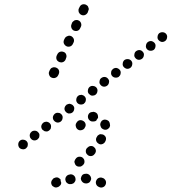

<svg xmlns="http://www.w3.org/2000/svg" viewBox="-20 -602 798 893"><path d="M209 -253Q212 -244 220 -241Q229 -237 237 -240Q246 -243 250 -251L253 -257Q257 -266 254 -275Q251 -283 242 -287Q238 -289 234 -289Q229 -290 225 -288Q221 -287 217 -284Q214 -281 212 -277L209 -270Q205 -262 209 -253ZM243 -326Q246 -318 255 -314Q259 -312 263 -312Q268 -311 272 -313Q276 -314 279 -317Q283 -320 285 -325L287 -331Q291 -339 288 -348Q285 -357 277 -360Q268 -364 259 -361Q251 -358 247 -350L244 -344Q240 -335 243 -326ZM277 -400Q281 -391 289 -387Q297 -383 306 -386Q315 -389 319 -398L322 -404Q326 -412 323 -421Q319 -430 311 -434Q302 -438 294 -434Q285 -431 281 -423L278 -417Q274 -408 277 -400ZM312 -473Q315 -464 323 -460Q332 -456 341 -459Q349 -462 353 -471L356 -477Q360 -485 357 -494Q354 -503 345 -507Q341 -509 337 -509Q332 -509 328 -508Q324 -506 321 -503Q317 -500 315 -496L313 -490Q309 -482 312 -473ZM345 -555Q345 -550 346 -546Q348 -542 351 -538Q354 -535 358 -533Q366 -529 375 -532Q384 -536 388 -544L390 -550Q392 -554 393 -559Q393 -563 391 -567Q390 -572 387 -575Q384 -578 380 -580Q371 -584 362 -581Q354 -578 350 -569L347 -563Q345 -559 345 -555ZM65 67Q64 76 69 84Q75 91 84 92Q93 94 101 88Q104 85 107 81Q109 77 109 73Q110 68 109 64Q108 60 105 56Q99 49 90 48Q81 46 73 52Q66 58 65 67ZM121 17Q119 21 118 26Q118 30 119 34Q120 39 123 42Q129 50 138 51Q147 52 155 46Q158 43 161 39Q163 36 163 31Q164 27 163 22Q162 18 159 15Q153 7 144 6Q135 5 127 10V11Q124 13 121 17ZM172 -16Q171 -7 177 1Q180 4 184 6Q187 9 192 9Q196 10 201 9Q205 7 209 5V4Q212 2 215 -2Q217 -6 217 -10Q218 -15 217 -19Q216 -24 213 -27Q210 -31 206 -33Q202 -35 198 -36Q194 -36 189 -35Q185 -34 181 -31Q174 -25 172 -16ZM226 -58Q225 -48 231 -41Q237 -34 246 -32Q255 -31 263 -37Q270 -43 271 -52Q273 -61 267 -69Q264 -72 260 -75Q256 -77 252 -77Q248 -78 243 -77Q239 -76 235 -73Q228 -67 226 -58ZM280 -99Q279 -90 285 -83Q288 -79 292 -77Q295 -75 300 -74Q304 -74 309 -75Q313 -76 317 -79Q324 -85 325 -94Q327 -103 321 -110Q318 -114 314 -116Q310 -118 306 -119Q302 -120 297 -118Q293 -117 289 -115V-114Q282 -109 280 -99ZM335 -141Q333 -132 339 -124Q345 -117 354 -116Q363 -115 371 -120V-121Q378 -126 379 -135Q381 -145 375 -152Q372 -156 368 -158Q364 -160 360 -161Q356 -161 351 -160Q347 -159 343 -156Q336 -150 335 -141ZM389 -183Q387 -173 393 -166Q396 -163 400 -160Q403 -158 408 -157Q412 -157 417 -158Q421 -159 425 -162Q432 -168 433 -177Q435 -186 429 -194Q423 -201 414 -202Q405 -204 397 -198Q390 -192 389 -183ZM443 -224Q441 -215 447 -208Q453 -200 462 -199Q471 -198 479 -204Q486 -210 487 -219Q489 -228 483 -235Q477 -243 468 -244Q459 -245 451 -239Q444 -234 443 -224ZM499 -274Q497 -270 497 -266Q496 -262 497 -257Q498 -253 501 -249Q507 -242 516 -241Q525 -240 533 -245V-246Q540 -251 541 -260Q543 -270 537 -277Q531 -284 522 -286Q513 -287 505 -281Q502 -278 499 -274ZM551 -308Q549 -298 555 -291Q561 -284 570 -282Q579 -281 587 -287Q594 -293 595 -302Q597 -311 591 -319Q585 -326 576 -327Q567 -328 559 -323Q552 -317 551 -308ZM605 -349Q603 -340 609 -333Q615 -325 624 -324Q633 -323 641 -329Q648 -335 649 -344Q651 -353 645 -360Q639 -368 630 -369Q621 -370 613 -364Q606 -359 605 -349ZM659 -391Q657 -382 663 -374Q669 -367 678 -366Q687 -365 695 -370Q702 -376 703 -385Q705 -395 699 -402Q693 -409 684 -411Q675 -412 667 -406Q660 -400 659 -391ZM713 -433Q711 -423 717 -416Q723 -409 732 -407Q741 -406 749 -412Q756 -418 757 -427Q759 -436 753 -444Q747 -451 738 -452Q729 -453 721 -448Q714 -442 713 -433ZM458 269Q467 266 471 257Q473 253 473 249Q474 244 472 240Q471 236 468 233Q465 229 461 227L458 226Q450 222 441 225Q432 228 428 237Q424 245 427 254Q430 263 439 267L441 268Q449 272 458 269ZM258 262 256 264Q253 267 249 268Q245 270 240 270Q236 270 232 268Q228 266 224 263Q218 256 218 247Q219 237 226 231L227 229Q231 226 235 225Q239 223 244 223Q248 223 252 225Q256 227 259 230Q260 231 261 232Q261 233 262 233Q262 236 262 239Q263 244 265 249Q264 253 263 256Q261 260 258 262ZM321 251Q325 248 327 245Q330 241 331 237Q332 233 331 228Q330 219 322 213Q315 208 306 209L303 210Q294 211 288 219Q283 226 284 235Q285 240 287 244Q290 248 293 250Q297 253 301 254Q306 255 310 254H313Q317 253 321 251ZM388 250Q392 249 396 246Q399 243 401 239Q403 235 404 231Q404 221 398 214Q392 207 383 206H381Q376 206 372 207Q368 208 364 211Q361 214 359 218Q357 222 356 227Q356 236 362 243Q368 250 377 251H379Q384 252 388 250ZM329 141Q327 145 326 149Q326 154 328 158Q329 162 332 166Q338 173 348 173Q357 174 364 167L366 166Q369 163 371 159Q373 155 373 150Q373 146 372 142Q370 137 367 134Q361 127 352 127Q343 126 336 132L334 134Q331 137 329 141ZM379 101Q379 111 386 117Q392 124 402 124Q411 124 418 117L419 115Q423 112 424 108Q426 104 426 100Q426 95 424 91Q423 87 419 84Q413 77 404 77Q394 77 388 84L386 85Q379 92 379 101ZM427 51Q429 60 437 65Q440 68 445 69Q449 70 453 69Q458 68 462 65Q465 63 468 59L469 57Q474 49 473 40Q471 31 463 26Q459 23 455 23Q451 22 446 22Q442 23 438 26Q434 28 432 32L431 34Q425 42 427 51ZM378 -25Q376 -34 368 -39Q360 -44 351 -43Q342 -41 337 -33Q336 -31 335 -30Q330 -22 333 -13Q335 -4 343 1Q351 6 360 3Q369 1 374 -7Q374 -7 374 -8Q380 -16 378 -25ZM458 -2Q466 3 475 1Q479 0 483 -3Q486 -5 489 -9Q491 -13 492 -17Q492 -22 491 -26Q491 -28 490 -30Q488 -39 479 -43Q471 -47 462 -45Q458 -43 454 -41Q451 -38 449 -34Q447 -30 446 -25Q446 -21 447 -17Q447 -16 448 -15Q450 -6 458 -2ZM413 -37Q404 -36 397 -42Q390 -48 389 -57Q388 -66 394 -74Q400 -81 410 -81Q411 -82 413 -82Q418 -82 422 -80Q426 -79 429 -76Q433 -73 434 -69Q436 -64 436 -60Q436 -58 436 -57Q436 -55 436 -54Q432 -49 429 -44Q428 -43 428 -41Q425 -39 422 -38Q418 -37 415 -37Q414 -37 413 -37Z"/></svg>

Font: FRB American Cursive Dotted Extrabold
Style: Bold Italic
Weight: 800
Italic angle: -25°
Version: Version 2.0;Modular Font Editor K font №1